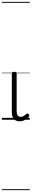

<svg xmlns="http://www.w3.org/2000/svg" viewBox="-20 -1287 340 2064"><path d="M192 17Q151 17 129 -8Q107 -33 107 -82V-496Q107 -506 113 -510.5Q119 -515 132 -515Q146 -515 152.5 -510.5Q159 -506 159 -496V-94Q159 -63 169 -47Q179 -31 202 -31Q213 -31 223 -34.5Q233 -38 243 -45Q253 -52 263 -62Q268 -68 275 -67.5Q282 -67 288 -60Q294 -54 295 -47.5Q296 -41 292 -34Q281 -19 264.5 -7.5Q248 4 229.5 10.5Q211 17 192 17ZM0 747H300V757H0ZM0 -20H300V0H0ZM0 -505H300V-500H0ZM0 -1267H300V-1257H0Z"/></svg>

Font: Playwrite VN Guides
Style: Regular
Weight: 400
Designer: Veronika Burian, José Scaglione
Foundry: TypeTogether
Version: Version 1.003